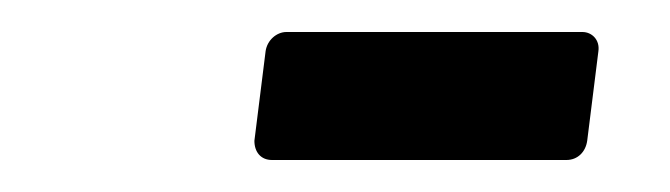

<svg xmlns="http://www.w3.org/2000/svg" viewBox="-20 -686 419 120"><path d="M150 -586H334C341 -586 346 -591 347 -598L354 -654C355 -661 350 -666 344 -666H159C153 -666 147 -661 146 -654L139 -598C139 -591 143 -586 150 -586Z"/></svg>

Font: Barlow Condensed SemiBold
Style: Italic
Weight: 600
Width: 3
Italic angle: -7°
Designer: Jeremy Tribby
Foundry: Tribby Type
Version: Version 1.422;hotconv 1.0.109;makeotfexe 2.5.65596